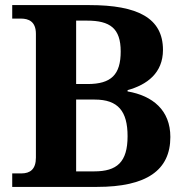

<svg xmlns="http://www.w3.org/2000/svg" viewBox="-20 -734 732 754"><path d="M28 0H361C555 0 649 -65 649 -196C649 -301 580 -358 481 -375V-380C557 -401 620 -447 620 -538C620 -663 521 -714 331 -714H28V-661H62C92 -661 121 -650 121 -601V-115C121 -70 99 -53 64 -53H28ZM324 -404H279V-653H322C412 -653 454 -623 454 -532C454 -441 417 -404 324 -404ZM350 -61H279V-343H352C444 -343 481 -297 481 -199C481 -97 439 -61 350 -61Z"/></svg>

Font: Noto Serif Telugu
Style: Bold
Weight: 700
Designer: Jelle Bosma - Monotype Design Team
Foundry: Monotype Imaging Inc.
Version: Version 2.005